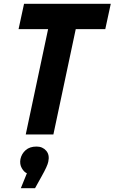

<svg xmlns="http://www.w3.org/2000/svg" viewBox="-20 -710 605 1014"><path d="M78 -556 107 -690H565L536 -556H380L262 0H116L234 -556ZM235 144Q231 166 200 221L165 284H90L122 205Q107 199 95 178Q83 157 88 130Q94 102 115.5 83Q137 64 173 64Q205 64 224 86Q243 108 235 144Z"/></svg>

Font: Radio Canada Condensed
Style: Bold Italic
Weight: 700
Width: 3
Italic angle: -12°
Designer: Charles Daoud, Etienne Aubert Bonn, Alexandre Saumier Demers, Jacques Le Bailly
Foundry: Radio-Canada
Version: Version 2.104; ttfautohint (v1.8.4.7-5d5b);gftools[0.9.28.de